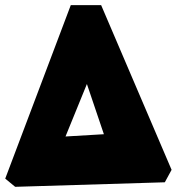

<svg xmlns="http://www.w3.org/2000/svg" viewBox="-34 -720 686 745"><path d="M240.7 -700.2H358.4L631.8 -61L605.5 -12.7L24.9 4.9L-13.7 -26.9ZM220.2 -190.4 369.1 -199.2 303.2 -394Z"/></svg>

Font: Lapsus Pro (theguybrush.com)
Style: Bold
Weight: 700
Designer: Jose Roses
Version: Version 1.00 February 9, 2018, initial release